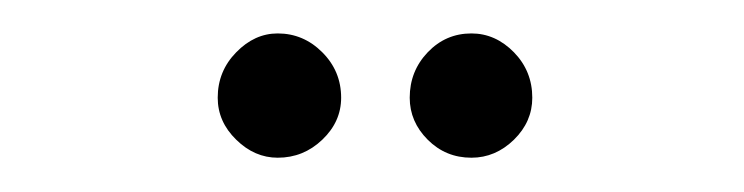

<svg xmlns="http://www.w3.org/2000/svg" viewBox="-20 -712 434 112"><path d="M255 -620Q240 -620 229.5 -630.5Q219 -641 219 -655Q219 -670.5 229.5 -681.5Q240 -692.5 255 -692.5Q269 -692.5 279.8 -681.5Q290.5 -670.5 290.5 -655Q290.5 -641 279.8 -630.5Q269 -620 255 -620ZM142 -620Q128.5 -620 117.8 -630.5Q107 -641 107 -655Q107 -670.5 117.8 -681.5Q128.5 -692.5 142 -692.5Q157 -692.5 168 -681.5Q179 -670.5 179 -655Q179 -641 168 -630.5Q157 -620 142 -620Z"/></svg>

Font: Imbue 10pt Light
Style: Regular
Weight: 300
Designer: Tyler Finck
Foundry: Etcetera Type Company
Version: Version 1.102; ttfautohint (v1.8.3)